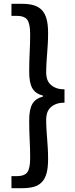

<svg xmlns="http://www.w3.org/2000/svg" viewBox="-20 -816 395 1006"><path d="M40 170V107H66Q109 107 123.5 86Q138 65 138 12Q138 -37 135.5 -83Q133 -129 133 -185Q133 -243 149.5 -271.5Q166 -300 205 -310V-315Q166 -325 149.5 -353.5Q133 -382 133 -440Q133 -496 135.5 -542Q138 -588 138 -637Q138 -690 123.5 -711.5Q109 -733 66 -733H40V-796H96Q131 -796 156.5 -788.5Q182 -781 199 -763.5Q216 -746 224 -716.5Q232 -687 232 -643Q232 -613 230.5 -587Q229 -561 227 -536Q225 -511 223.5 -486Q222 -461 222 -433Q222 -418 226.5 -403Q231 -388 242 -376Q253 -364 271.5 -356Q290 -348 318 -348V-278Q290 -278 271.5 -270Q253 -262 242 -250Q231 -238 226.5 -222.5Q222 -207 222 -191Q222 -163 223.5 -138.5Q225 -114 227 -89Q229 -64 230.5 -38Q232 -12 232 18Q232 62 224 91.5Q216 121 199 138.5Q182 156 156.5 163Q131 170 96 170Z"/></svg>

Font: Kinto Sans Med
Style: Regular
Weight: 500
Designer: Authors: Ryoko NISHIZUKA  (kana & ideographs); Paul D. Hunt (Latin, Greek & Cyrillic); Wenlong ZHANG  (bopomofo); Sandol
Foundry: Adobe Systems Incorporated, ookami Inc.
Version: Version 0.001